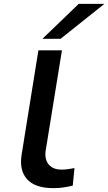

<svg xmlns="http://www.w3.org/2000/svg" viewBox="-20 -966 561 995"><path d="M257 9Q162 9 120.5 -37Q79 -83 92 -164L179 -705H301L216 -181Q213 -154 221 -133Q229 -112 248.5 -99.5Q268 -87 299 -87Q315 -87 333.5 -89.5Q352 -92 366 -95L357 -4Q331 2 308 5.5Q285 9 257 9ZM200 -765 388 -946H521L294 -765Z"/></svg>

Font: Nunito Sans 7pt Expanded SemiBold
Style: Italic
Weight: 600
Width: 7
Italic angle: -9°
Designer: Vernon Adams
Foundry: Vernon Adams
Version: Version 3.101;gftools[0.9.27]